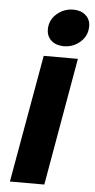

<svg xmlns="http://www.w3.org/2000/svg" viewBox="-55 -812 420 845"><g transform="rotate(5 155.0 -389.0)"><path d="M174 0H22L122 -564H273ZM130 -682Q130 -723 161.5 -750.5Q193 -778 235 -778Q268 -778 289 -759.5Q310 -741 310 -711Q310 -669 279 -641.5Q248 -614 206 -614Q172 -614 151 -632.5Q130 -651 130 -682Z"/></g></svg>

Font: Open Sauce Sans ExBold Italic
Style: Regular
Weight: 800
Italic angle: -10°
Designer: Alfredo Marco Pradil
Foundry: Creative Sauce Fz LLC
Version: Version 1.477